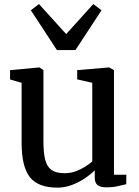

<svg xmlns="http://www.w3.org/2000/svg" viewBox="-20 -892 670 924"><path d="M491 9.5Q463.5 9.5 449.8 -1Q436 -11.5 436 -38V-72.5Q417.5 -53.5 389 -34.2Q360.5 -15 326.5 -2Q292.5 11 257 11Q163 11 123.5 -39.8Q84 -90.5 84 -204.5V-493.5L28.5 -509.5V-554.5L169 -567.5H170L189 -554.5V-211.5Q189 -157 197.5 -123.2Q206 -89.5 228 -74Q250 -58.5 291 -58.5Q320 -58.5 345.2 -68Q370.5 -77.5 390.8 -90.5Q411 -103.5 424 -115V-493.5L351.5 -510V-554.5L504 -567.5H505.5L528.5 -554.5V-51H588L587.5 -5.5Q570 -1.5 546.2 4Q522.5 9.5 491 9.5ZM254 -651 128.5 -842.5 167.5 -872.5 298.5 -728 429 -872.5 468.5 -842.5 343 -651Z"/></svg>

Font: Merriweather Light 18pt
Style: Regular
Weight: 400
Version: Version 2.100